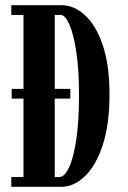

<svg xmlns="http://www.w3.org/2000/svg" viewBox="-20 -720 494 740"><path d="M25 -340V-377.5H251V-340ZM23.5 0V-37.5H70.5V-662.5H23.5V-700H216.5Q265.5 -700 307.8 -661.2Q350 -622.5 376 -546.2Q402 -470 402 -355.5Q402 -240.5 376 -161.2Q350 -82 307.5 -41Q265 0 216.5 0ZM191 -37.5H208.5Q228 -37.5 245.2 -72.8Q262.5 -108 273.5 -178.8Q284.5 -249.5 284.5 -355.5Q284.5 -452 274 -520.8Q263.5 -589.5 247.2 -626Q231 -662.5 213.5 -662.5H191Z"/></svg>

Font: Imbue Thin 10pt
Style: Bold
Weight: 700
Version: Version 1.102